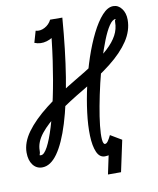

<svg xmlns="http://www.w3.org/2000/svg" viewBox="-158 -890 891 1085"><g transform="rotate(-10 287.5 -348.0)"><path d="M372.5 118 397.5 0 486 -61.5 447.5 118ZM422 -99.5 486 -61.5Q466.5 -26.5 436.2 -6.2Q406 14 373.5 14Q343 14 327.8 -21Q312.5 -56 310.5 -115Q308.5 -174 317.8 -247.5Q327 -321 344.8 -400Q362.5 -479 387.2 -552.5Q412 -626 441.5 -685Q471 -744 502.8 -779Q534.5 -814 566.5 -814Q595.5 -814 614.8 -788.2Q634 -762.5 634 -724.5Q634 -662 595.5 -604Q557 -546 486.8 -490.8Q416.5 -435.5 321 -379Q228.5 -325 159.8 -275Q91 -225 53.5 -177.8Q16 -130.5 16 -83.5Q16 -70 13.5 -64Q11 -58 11.5 -56.5Q12 -55 19.5 -55Q37 -55 57.8 -93.5Q78.5 -132 99.8 -201.5Q121 -271 140.8 -364.5Q160.5 -458 176.5 -569Q192.5 -680 202.5 -800.5L272.5 -800Q259 -756 229 -725.2Q199 -694.5 162.5 -683.8Q126 -673 92 -687L111 -753Q137 -746 163.2 -760Q189.5 -774 202.5 -800.5L272.5 -800Q258 -614.5 233.8 -464.5Q209.5 -314.5 176.5 -207.5Q143.5 -100.5 102.8 -43.2Q62 14 14.5 14Q-19 14 -39 -12.8Q-59 -39.5 -59 -83.5Q-59 -141.5 -16.5 -200Q26 -258.5 102.8 -318.5Q179.5 -378.5 282 -439Q347 -477 398.8 -511Q450.5 -545 487 -578.8Q523.5 -612.5 542.8 -648Q562 -683.5 562 -724.5Q562 -732 564.2 -735Q566.5 -738 568 -739Q569.5 -740 566.5 -740Q549 -740 529.8 -711.2Q510.5 -682.5 491 -633.5Q471.5 -584.5 453 -523.5Q434.5 -462.5 419.2 -397.5Q404 -332.5 392.8 -271.5Q381.5 -210.5 376.2 -161.5Q371 -112.5 373.2 -83.8Q375.5 -55 386.5 -55Q395.5 -55 404.5 -68.2Q413.5 -81.5 422 -99.5Z"/></g></svg>

Font: Victor Mono Thin
Style: Italic
Weight: 100
Italic angle: -12°
Monospace: yes
Designer: Rune Bjørnerås
Version: Version 1.561;gftools[0.9.30]